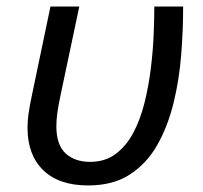

<svg xmlns="http://www.w3.org/2000/svg" viewBox="-20 -556 620 586"><path d="M249 10Q160 10 112 -36.5Q64 -83 64 -166Q64 -186 67 -208.5Q70 -231 79 -273L134 -536H222L167 -276Q158 -234 155 -211.5Q152 -189 152 -171Q152 -114 180 -88Q208 -62 255 -62Q301 -62 333.5 -86.5Q366 -111 387.5 -152Q409 -193 421.5 -244Q434 -295 440.5 -348.5Q447 -402 449 -451Q451 -500 451 -536H539Q539 -465 533 -388.5Q527 -312 509.5 -241Q492 -170 460 -113.5Q428 -57 376.5 -23.5Q325 10 249 10Z"/></svg>

Font: Manna Sans
Style: Italic
Weight: 400
Italic angle: -12°
Designer: Monotype Design Team
Foundry: Monotype Imaging Inc.
Version: Version 2.001.1; ttfautohint (v1.8.2)